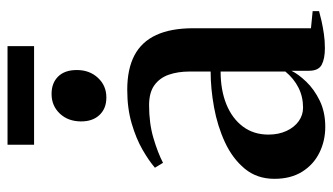

<svg xmlns="http://www.w3.org/2000/svg" viewBox="-207 -668 884 510"><g transform="rotate(-90 235.0 -413.0)"><path d="M153 9Q116 9 84.5 -6.5Q53 -22 34 -52.2Q15 -82.5 15 -126Q15 -172.5 42 -205Q69 -237.5 112.2 -257.5Q155.5 -277.5 205.2 -286.5Q255 -295.5 300 -295.5V-351.5Q300 -382.5 291.5 -406.8Q283 -431 263.5 -445Q244 -459 210.5 -459Q162.5 -459 123.5 -447.5Q84.5 -436 57.5 -422L44.5 -443.5Q63 -459.5 92.5 -476.5Q122 -493.5 162 -505.2Q202 -517 251.5 -517Q306.5 -517 342.8 -498Q379 -479 397 -440Q415 -401 415 -341.5V-29L460.5 -24.5V-7.5Q450 -4.5 434.5 -1Q419 2.5 400.8 5.2Q382.5 8 362 8Q334 8 318 -0.5Q302 -9 302 -34.5V-81Q293.5 -63 273.2 -41.8Q253 -20.5 222.8 -5.8Q192.5 9 153 9ZM204 -50Q233 -50 257.2 -62.2Q281.5 -74.5 300 -97V-269Q251 -269 213.2 -253.8Q175.5 -238.5 154 -210Q132.5 -181.5 132.5 -142Q132.5 -115 142.2 -94Q152 -73 168.2 -61.5Q184.5 -50 204 -50ZM230.5 -572.5Q202 -572.5 184.8 -590.5Q167.5 -608.5 167.5 -639.5Q167.5 -674 188.2 -696Q209 -718 240 -718H241Q269.5 -718 286.8 -700.5Q304 -683 304 -651Q304 -617 283.2 -594.8Q262.5 -572.5 231.5 -572.5ZM367.5 -835V-764.5H105.5V-835Z"/></g></svg>

Font: Merriweather 144pt SemiBold
Style: Regular
Weight: 600
Version: Version 2.100